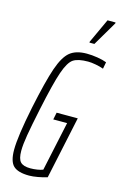

<svg xmlns="http://www.w3.org/2000/svg" viewBox="-135 -952 643 1018"><g transform="rotate(15 186.5 -443.5)"><path d="M22 -104Q22 -178 56 -344Q88 -497 113 -569.5Q138 -642 171 -669Q204 -696 263 -696Q291 -696 322 -691Q353 -686 373 -678L366 -641Q347 -648 322.5 -652.5Q298 -657 281 -657Q226 -657 200 -640Q174 -623 152 -559.5Q130 -496 98 -344Q78 -249 69 -195.5Q60 -142 60 -109Q60 -64 76 -47.5Q92 -31 130 -31Q149 -31 168 -34Q187 -37 199 -42L257 -313H181L189 -352H305L232 -9Q209 -2 181.5 3Q154 8 134 8Q73 8 47.5 -16Q22 -40 22 -104ZM261 -756V-761L323 -895H367V-890L288 -756Z"/></g></svg>

Font: Saira Ultra Condensed ExLight
Style: Italic
Weight: 200
Width: 1
Italic angle: -12°
Designer: Hector Gatti with collaboration of the Omnibus-Type team
Foundry: Omnibus-Type
Version: Version 1.001; ttfautohint (v1.8)